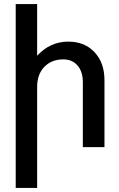

<svg xmlns="http://www.w3.org/2000/svg" viewBox="-20 -721 583 941"><path d="M162 -448Q226 -517 315 -517Q395 -517 443.5 -465Q492 -413 492 -328V0H386V-318Q386 -370 360 -400Q334 -430 290 -430Q233 -430 197.5 -393.5Q162 -357 162 -295V200H57V-701H162Z"/></svg>

Font: LT Superior Semi-bold
Style: Regular
Weight: 600
Designer: Daniel Lyons
Foundry: LyonsType
Version: Version 1.0